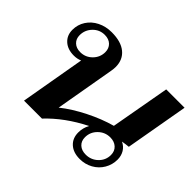

<svg xmlns="http://www.w3.org/2000/svg" viewBox="-125 -775 991 991"><g transform="rotate(45 370.5 -280.0)"><path d="M682 -126Q682 -89 663.5 -57.5Q645 -26 612.5 -8Q580 10 541 10Q494 10 466.5 -15Q439 -40 439 -82Q439 -115 455 -145Q336 -85 256 0H125L187 -355Q167 -346 142 -346Q97 -346 70 -370.5Q43 -395 43 -435Q43 -473 63 -504Q83 -535 118 -552.5Q153 -570 196 -570Q264 -570 300.5 -540Q337 -510 337 -457Q337 -444 334 -427L277 -101Q331 -144 403.5 -180.5Q476 -217 545 -236L603 -560H737L676 -214Q654 -212 632 -208Q656 -197 669 -175.5Q682 -154 682 -126ZM245 -474Q245 -501 227.5 -518Q210 -535 180 -535Q142 -535 115.5 -507.5Q89 -480 89 -442Q89 -415 106.5 -398.5Q124 -382 153 -382Q191 -382 218 -409Q245 -436 245 -474ZM641 -119Q641 -147 622.5 -164Q604 -181 574 -181Q536 -181 508.5 -154Q481 -127 481 -89Q481 -61 499 -44.5Q517 -28 547 -28Q586 -28 613.5 -54.5Q641 -81 641 -119Z"/></g></svg>

Font: Fahkwang SemiBold
Style: Italic
Weight: 600
Italic angle: -10°
Version: Version 1.000; ttfautohint (v1.6)